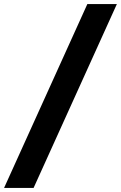

<svg xmlns="http://www.w3.org/2000/svg" viewBox="-64 -804 594 943"><path d="M-44 119 365 -784H510L101 119Z"/></svg>

Font: DM Sans 17pt Black
Style: Italic
Weight: 900
Italic angle: -10°
Version: Version 4.004;gftools[0.9.30]